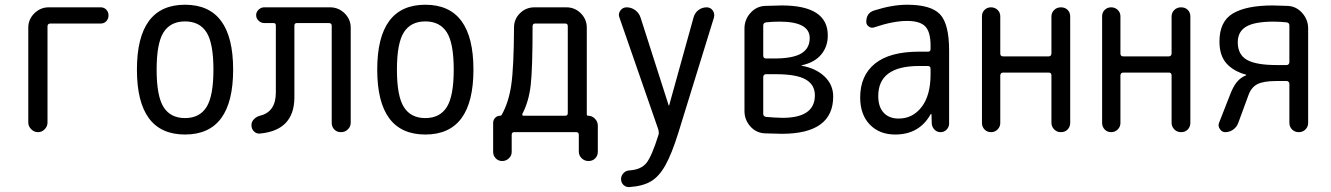

<svg xmlns="http://www.w3.org/2000/svg" viewBox="-20 -550 5540 799"><path d="M97.7 -40V-434.6Q97.7 -469.7 123 -494.6Q148.4 -519.5 182.6 -519.5H399.4Q413.1 -519.5 422.4 -509.8Q431.6 -500 431.6 -485.8Q431.6 -471.7 422.4 -461.9Q413.1 -452.1 399.4 -452.1H189.5Q178.7 -452.1 177.7 -441.4V-40Q177.7 -24.4 166 -12.2Q154.3 0 138.2 0Q122.1 0 109.9 -12.2Q97.7 -24.4 97.7 -40Z M839.4 -415.5Q810.5 -460.9 750 -460.9Q689.5 -460.9 660.6 -415.5Q631.8 -370.1 631.8 -260.3Q631.8 -150.4 660.6 -104.5Q689.5 -58.6 750 -58.6Q810.5 -58.6 839.4 -104.5Q868.2 -150.4 868.2 -260.3Q868.2 -370.1 839.4 -415.5ZM950.2 -260.3Q950.2 9.8 750 9.8Q549.8 9.8 549.8 -260.3Q549.8 -530.3 750 -530.3Q950.2 -530.3 950.2 -260.3Z M1060.5 5.9Q1046.9 6.8 1036.6 -3.4Q1026.4 -13.7 1026.4 -29.3Q1026.4 -43 1036.6 -53.7Q1046.9 -64.5 1061.5 -68.4Q1127.9 -84 1127.9 -165V-444.3Q1127.9 -454.1 1118.2 -454.1H1079.1Q1066.4 -454.1 1056.2 -463.9Q1045.9 -473.6 1045.9 -486.8Q1045.9 -500 1056.2 -509.8Q1066.4 -519.5 1079.1 -519.5H1353.5Q1388.7 -519.5 1414.1 -494.6Q1439.5 -469.7 1439.5 -434.6V-39.1Q1439.5 -23.4 1427.7 -11.7Q1416 0 1398.9 0Q1381.8 0 1371.1 -11.2Q1360.4 -22.5 1360.4 -39.1V-443.4Q1360.4 -454.1 1347.7 -454.1H1215.8Q1205.1 -454.1 1205.1 -443.4V-143.6Q1204.1 -6.8 1060.5 5.9Z M1839.4 -415.5Q1810.5 -460.9 1750 -460.9Q1689.5 -460.9 1660.6 -415.5Q1631.8 -370.1 1631.8 -260.3Q1631.8 -150.4 1660.6 -104.5Q1689.5 -58.6 1750 -58.6Q1810.5 -58.6 1839.4 -104.5Q1868.2 -150.4 1868.2 -260.3Q1868.2 -370.1 1839.4 -415.5ZM1950.2 -260.3Q1950.2 9.8 1750 9.8Q1549.8 9.8 1549.8 -260.3Q1549.8 -530.3 1750 -530.3Q1950.2 -530.3 1950.2 -260.3Z M2154.3 -77.1Q2150.4 -68.4 2160.2 -68.4H2332Q2342.8 -68.4 2342.8 -79.1V-441.4Q2342.8 -452.1 2332 -452.1H2207Q2196.3 -452.1 2196.3 -440.4Q2196.3 -263.7 2188.5 -195.8Q2180.7 -127.9 2154.3 -77.1ZM2032.2 82V-38.1Q2032.2 -50.8 2040.5 -59.6Q2048.8 -68.4 2061.5 -68.4Q2065.4 -68.4 2067.4 -71.3Q2096.7 -123 2107.4 -195.3Q2118.2 -267.6 2119.1 -435.5Q2119.1 -470.7 2144 -495.1Q2168.9 -519.5 2204.1 -519.5H2336.9Q2372.1 -519.5 2397 -494.6Q2421.9 -469.7 2421.9 -434.6V-73.2Q2421.9 -68.4 2427.7 -68.4Q2443.4 -68.4 2455.6 -56.2Q2467.8 -43.9 2467.8 -27.3V81.1Q2467.8 97.7 2457 108.9Q2446.3 120.1 2429.2 120.1Q2412.1 120.1 2400.4 108.4Q2388.7 96.7 2388.7 81.1V10.7Q2388.7 0 2377.9 0H2120.1Q2109.4 0 2109.4 10.7V82Q2109.4 97.7 2097.7 108.9Q2085.9 120.1 2069.8 120.1Q2053.7 120.1 2043 108.9Q2032.2 97.7 2032.2 82Z M2719.7 -10.7 2557.6 -477.5Q2551.8 -492.2 2561.5 -505.9Q2571.3 -519.5 2587.9 -519.5Q2606.4 -519.5 2622.6 -508.3Q2638.7 -497.1 2645.5 -477.5L2762.7 -111.3Q2762.7 -110.4 2763.7 -110.4Q2764.6 -110.4 2764.6 -111.3L2866.2 -477.5Q2871.1 -496.1 2886.2 -507.8Q2901.4 -519.5 2920.9 -519.5Q2936.5 -519.5 2945.8 -506.8Q2955.1 -494.1 2951.2 -477.5L2803.7 0Q2775.4 90.8 2749 137.7Q2722.7 184.6 2689 204.6Q2655.3 224.6 2599.6 228.5Q2585 229.5 2574.7 219.7Q2564.5 210 2564.5 195.3Q2564.5 181.6 2574.2 170.9Q2584 160.2 2598.6 159.2Q2647.5 156.2 2669.9 128.4Q2692.4 100.6 2720.7 9.8Q2722.7 1 2719.7 -10.7Z M3156.2 -228.5V-76.2Q3156.2 -65.4 3168 -63.5Q3200.2 -60.5 3236.3 -59.6Q3371.1 -59.6 3371.1 -153.3Q3371.1 -197.3 3333 -219.2Q3294.9 -241.2 3209 -241.2H3167Q3156.2 -240.2 3156.2 -228.5ZM3156.2 -444.3V-318.4Q3156.2 -307.6 3167 -306.6H3202.1Q3279.3 -306.6 3314.5 -327.6Q3349.6 -348.6 3349.6 -391.6Q3349.6 -460 3223.6 -460Q3194.3 -460 3168 -457Q3156.2 -455.1 3156.2 -444.3ZM3162.1 4.9Q3126 2.9 3102.1 -24.4Q3078.1 -51.8 3078.1 -87.9V-431.6Q3078.1 -467.8 3102.5 -495.6Q3127 -523.4 3163.1 -525.4Q3210.9 -527.3 3233.4 -527.3Q3425.8 -527.3 3424.8 -401.4Q3424.8 -356.4 3397.5 -323.2Q3370.1 -290 3316.4 -278.3L3315.4 -277.3L3316.4 -276.4Q3376 -265.6 3411.6 -231.4Q3447.3 -197.3 3447.3 -148.4Q3447.3 6.8 3233.4 6.8Q3211.9 6.8 3162.1 4.9Z M3804.7 -275.4Q3634.8 -275.4 3634.8 -150.4Q3634.8 -105.5 3657.2 -81.1Q3679.7 -56.6 3719.7 -56.6Q3778.3 -56.6 3815.4 -105Q3852.5 -153.3 3852.5 -240.2V-263.7Q3852.5 -274.4 3841.8 -275.4ZM3705.1 9.8Q3639.6 9.8 3599.6 -31.7Q3559.6 -73.2 3559.6 -144.5Q3559.6 -235.4 3621.1 -285.2Q3682.6 -335 3804.7 -335H3841.8Q3852.5 -335 3852.5 -345.7V-360.4Q3852.5 -417 3830.6 -439.9Q3808.6 -462.9 3754.9 -462.9Q3697.3 -462.9 3619.1 -436.5Q3607.4 -431.6 3596.2 -439Q3585 -446.3 3585 -459Q3585 -497.1 3619.1 -506.8Q3693.4 -530.3 3754.9 -530.3Q3854.5 -530.3 3892.1 -490.2Q3929.7 -450.2 3929.7 -339.8V-36.1Q3929.7 -21.5 3919.4 -10.7Q3909.2 0 3894 0Q3878.9 0 3868.7 -10.7Q3858.4 -21.5 3857.4 -36.1L3856.4 -74.2Q3856.4 -75.2 3855.5 -75.2Q3853.5 -75.2 3852.5 -74.2Q3805.7 9.8 3705.1 9.8Z M4066.4 -38.1V-482.4Q4066.4 -498 4077.1 -508.8Q4087.9 -519.5 4104 -519.5Q4120.1 -519.5 4131.3 -508.8Q4142.6 -498 4142.6 -482.4V-327.1Q4142.6 -315.4 4154.3 -315.4H4343.8Q4354.5 -315.4 4355.5 -327.1V-481.4Q4355.5 -497.1 4366.7 -508.3Q4377.9 -519.5 4395 -519.5Q4412.1 -519.5 4422.9 -508.8Q4433.6 -498 4433.6 -481.4V-39.1Q4433.6 -22.5 4422.9 -11.2Q4412.1 0 4395 0Q4377.9 0 4366.7 -11.7Q4355.5 -23.4 4355.5 -39.1V-236.3Q4355.5 -248 4343.8 -248H4154.3Q4143.6 -248 4142.6 -236.3V-38.1Q4142.6 -22.5 4131.3 -11.2Q4120.1 0 4104 0Q4087.9 0 4077.1 -11.2Q4066.4 -22.5 4066.4 -38.1Z M4566.4 -38.1V-482.4Q4566.4 -498 4577.1 -508.8Q4587.9 -519.5 4604 -519.5Q4620.1 -519.5 4631.3 -508.8Q4642.6 -498 4642.6 -482.4V-327.1Q4642.6 -315.4 4654.3 -315.4H4843.8Q4854.5 -315.4 4855.5 -327.1V-481.4Q4855.5 -497.1 4866.7 -508.3Q4877.9 -519.5 4895 -519.5Q4912.1 -519.5 4922.9 -508.8Q4933.6 -498 4933.6 -481.4V-39.1Q4933.6 -22.5 4922.9 -11.2Q4912.1 0 4895 0Q4877.9 0 4866.7 -11.7Q4855.5 -23.4 4855.5 -39.1V-236.3Q4855.5 -248 4843.8 -248H4654.3Q4643.6 -248 4642.6 -236.3V-38.1Q4642.6 -22.5 4631.3 -11.2Q4620.1 0 4604 0Q4587.9 0 4577.1 -11.2Q4566.4 -22.5 4566.4 -38.1Z M5130.9 -374Q5130.9 -323.2 5168.5 -301.3Q5206.1 -279.3 5293 -279.3H5335Q5338.9 -279.3 5342.3 -282.7Q5345.7 -286.1 5345.7 -291V-444.3Q5345.7 -455.1 5334 -457Q5306.6 -460 5279.3 -460Q5202.1 -460 5166.5 -439.5Q5130.9 -418.9 5130.9 -374ZM5079.1 0Q5065.4 0 5056.6 -12.7Q5047.9 -25.4 5052.7 -38.1L5096.7 -150.4Q5111.3 -189.5 5127 -208.5Q5142.6 -227.5 5165 -236.3Q5166 -236.3 5166 -238.3Q5166 -239.3 5165 -239.3Q5112.3 -253.9 5083.5 -286.6Q5054.7 -319.3 5054.7 -377Q5054.7 -460.9 5110.8 -494.1Q5167 -527.3 5276.4 -527.3Q5295.9 -527.3 5339.8 -525.4Q5375 -523.4 5399.4 -495.6Q5423.8 -467.8 5423.8 -431.6V-39.1Q5423.8 -22.5 5412.6 -11.2Q5401.4 0 5384.8 0Q5368.2 0 5356.9 -11.2Q5345.7 -22.5 5345.7 -39.1V-201.2Q5345.7 -206.1 5342.3 -209.5Q5338.9 -212.9 5335 -212.9H5293Q5238.3 -212.9 5212.4 -199.7Q5186.5 -186.5 5174.8 -152.3L5132.8 -38.1Q5127 -21.5 5111.8 -10.7Q5096.7 0 5079.1 0Z"/></svg>

Font: Rounded-X Mgen+ 1m regular
Style: Regular
Weight: 400
Designer: [Source Han Sans]
Ryoko NISHIZUKA  (kana & ideographs); Paul D. Hunt (Latin, Greek & Cyrillic); Wenlong ZHANG  (bopomofo
Version: Version 1.059.20150602